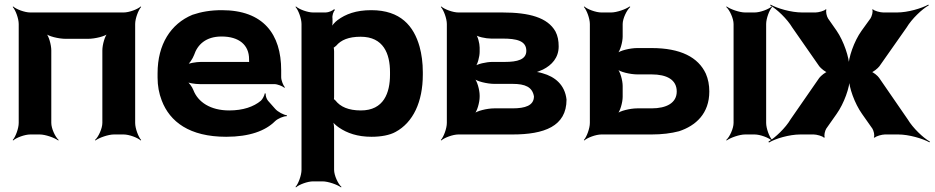

<svg xmlns="http://www.w3.org/2000/svg" viewBox="-20 -582 4045 831"><path d="M565 -50V-478C565 -502 579 -539 591 -552L589 -554C576 -542 539 -528 515 -528H111C87 -528 50 -542 37 -554L35 -552C47 -539 61 -502 61 -478V-50C61 -26 47 11 35 24L37 26C50 14 87 0 111 0H152C176 0 216 14 232 26L234 24C219 11 202 -26 202 -50V-364C202 -388 191 -428 178 -440L176 -438C188 -425 234 -414 264 -414H361C391 -414 437 -425 449 -438L447 -440C434 -428 423 -388 423 -364V-50C423 -26 406 11 391 24L393 26C409 14 449 0 473 0H515C539 0 576 14 589 26L591 24C579 11 565 -26 565 -50Z M940 -538C892 -538 851 -531 813 -518C719 -479 662 -390 662 -265V-246C662 -211 668 -178 680 -147C715 -55 800 10 959 10C1060 10 1129 -16 1170 -57C1182 -69 1209 -80 1221 -79L1222 -83C1209 -84 1182 -98 1171 -111L1140 -146C1133 -154 1129 -169 1130 -177L1126 -178C1125 -170 1117 -153 1109 -146C1078 -120 1032 -104 972 -104C891 -104 837 -140 817 -192C812 -206 797 -226 786 -233L783 -229C794 -223 824 -218 844 -218H1167C1181 -218 1203 -209 1211 -202L1213 -204C1206 -212 1197 -234 1197 -248V-278C1197 -434 1120 -538 940 -538ZM1058 -326V-320C1058 -317 1058 -311 1060 -310L1062 -312C1061 -314 1054 -314 1050 -314H850C829 -314 795 -308 783 -301L787 -297C799 -305 814 -328 820 -344C835 -389 871 -424 939 -424C1015 -424 1058 -387 1058 -326Z M1419 -500V-503C1417 -514 1423 -533 1430 -539L1426 -542C1420 -536 1402 -528 1390 -528H1335C1311 -528 1274 -542 1261 -554L1259 -552C1271 -539 1285 -502 1285 -478V153C1285 177 1271 214 1259 227L1261 229C1274 217 1311 203 1335 203H1376C1400 203 1440 217 1456 229L1458 227C1443 214 1426 177 1426 153V-24C1426 -37 1424 -54 1419 -62L1416 -60C1420 -52 1435 -38 1447 -30C1482 -6 1527 10 1588 10C1629 10 1667 3 1692 -11C1768 -52 1810 -141 1810 -259V-270C1810 -310 1805 -347 1796 -380C1771 -469 1714 -538 1587 -538C1521 -538 1476 -521 1441 -495C1429 -486 1415 -470 1412 -461L1415 -460C1419 -469 1420 -487 1419 -500ZM1542 -104C1488 -104 1453 -120 1432 -147C1431 -149 1423 -155 1422 -154L1425 -151C1426 -152 1426 -165 1426 -168V-360C1426 -363 1425 -377 1424 -378L1422 -375C1423 -374 1433 -382 1435 -384C1456 -409 1489 -423 1541 -423C1640 -423 1668 -349 1668 -270V-259C1668 -180 1641 -104 1542 -104Z M2398 -381C2398 -406 2394 -427 2384 -446C2350 -506 2271 -528 2155 -528H1964C1940 -528 1903 -542 1890 -554L1888 -552C1900 -539 1914 -502 1914 -478V-50C1914 -26 1900 11 1888 24L1890 26C1903 14 1940 0 1964 0H2198C2335 0 2432 -35 2432 -151C2425 -215 2382 -250 2328 -265C2316 -269 2298 -272 2288 -271L2290 -267C2300 -268 2317 -275 2330 -281C2368 -300 2398 -332 2398 -381ZM2291 -165C2291 -125 2253 -113 2198 -113H2119C2089 -113 2042 -102 2030 -89L2032 -87C2045 -99 2056 -139 2056 -163V-169C2056 -193 2045 -233 2032 -245L2030 -243C2042 -230 2089 -219 2119 -219H2198C2254 -219 2284 -205 2291 -165ZM2258 -362C2258 -324 2219 -314 2165 -314H2111C2085 -314 2044 -305 2033 -294L2036 -291C2047 -302 2056 -337 2056 -358V-376C2056 -394 2048 -426 2038 -436L2035 -433C2045 -423 2082 -415 2106 -415H2155C2215 -415 2258 -406 2258 -362Z M2675 -424V-478C2675 -502 2693 -539 2708 -552L2705 -554C2689 -542 2649 -528 2625 -528H2583C2559 -528 2522 -542 2509 -554L2507 -552C2519 -539 2533 -502 2533 -478V-50C2533 -26 2519 11 2507 24L2509 26C2522 14 2559 0 2583 0H2800C2845 0 2885 -5 2919 -14C2992 -38 3050 -91 3050 -186C3050 -214 3045 -240 3035 -263C3002 -334 2926 -374 2800 -374H2738C2708 -374 2661 -363 2649 -350L2651 -348C2664 -360 2675 -400 2675 -424ZM3296 -50V-478C3296 -502 3310 -539 3322 -552L3320 -554C3307 -542 3270 -528 3246 -528H3205C3181 -528 3141 -542 3125 -554L3123 -552C3138 -539 3155 -502 3155 -478V-50C3155 -26 3138 11 3123 24L3125 26C3141 14 3181 0 3205 0H3246C3270 0 3307 14 3320 26L3322 24C3310 11 3296 -26 3296 -50ZM2909 -186C2909 -136 2864 -113 2800 -113H2738C2708 -113 2661 -102 2649 -89L2651 -87C2664 -99 2675 -139 2675 -163V-210C2675 -234 2664 -274 2651 -286L2649 -284C2661 -271 2708 -260 2738 -260H2800C2866 -260 2909 -237 2909 -186Z M3601 -449 3564 -502C3558 -511 3553 -533 3557 -540L3554 -542C3549 -535 3522 -528 3510 -528H3452C3403 -528 3344 -546 3315 -562L3313 -559C3342 -543 3387 -500 3409 -463L3526 -295C3532 -287 3554 -268 3564 -268V-272C3554 -272 3532 -253 3526 -245L3402 -66C3380 -28 3334 15 3306 31L3308 35C3336 18 3396 0 3444 0H3502C3514 0 3541 7 3546 14L3550 12C3545 5 3551 -17 3556 -25L3601 -89C3633 -134 3658 -204 3658 -243H3654C3654 -204 3679 -134 3711 -89L3756 -25C3761 -17 3767 5 3762 12L3766 14C3771 7 3798 0 3810 0H3868C3914 0 3974 18 4003 34L4005 31C3976 15 3931 -28 3909 -65L3785 -245C3780 -253 3758 -272 3748 -272V-268C3758 -268 3780 -287 3786 -295L3904 -463C3926 -500 3971 -543 4000 -559L3998 -562C3969 -546 3910 -528 3862 -528H3803C3790 -528 3763 -535 3758 -542L3755 -540C3760 -533 3753 -511 3748 -503L3709 -449C3676 -403 3652 -332 3652 -293H3656C3656 -332 3632 -404 3601 -449Z"/></svg>

Font: Asimov
Style: EdgeWide
Weight: 500
Designer: Google
Version: Version 2.000980: 2014